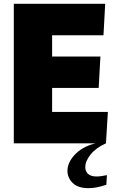

<svg xmlns="http://www.w3.org/2000/svg" viewBox="-20 -748 615 1002"><path d="M52 -728H529L520 -564H252V-453H504L495 -289H252V-164H543L533 0H52ZM443 234Q387 234 359.5 207Q332 180 332 144Q332 97 375.5 54Q419 11 496 -4L533 0Q481 23 453 58Q425 93 425 124Q425 146 439.5 159.5Q454 173 484 173Q496 173 509.5 171Q523 169 538 166L535 216Q483 234 443 234Z"/></svg>

Font: Murecho Black
Style: Regular
Weight: 900
Designer: Neil Summerour
Foundry: Positype
Version: Version 1.010; ttfautohint (v1.8.3)